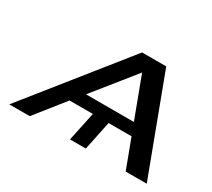

<svg xmlns="http://www.w3.org/2000/svg" viewBox="-99 -648 906 821"><g transform="rotate(30 354.0 -238.0)"><path d="M14.2 0 395 -476.1H514.2L692.9 0H588.9L535.2 -143.1H421.9L392.1 0H314L344.2 -143.1H229L115.2 0ZM276.9 -201.2H513.2L438 -401.9Z"/></g></svg>

Font: CMU Bright
Style: SemiBoldOblique
Weight: 600
Italic angle: -12°
Version: Version 0.7.0